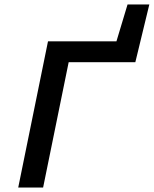

<svg xmlns="http://www.w3.org/2000/svg" viewBox="-20 -844 692 864"><path d="M196 -658H504L554 -824H652L589 -564H289L174 0H62Z"/></svg>

Font: Codetta
Style: Bold Italic
Weight: 700
Italic angle: -11°
Designer: Ulrich Proeller
Foundry: PROSA GmbH
Version: Version 2.00;September 29, 2018;FontCreator 11.5.0.2427 64-b